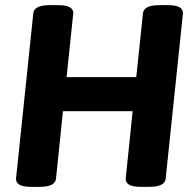

<svg xmlns="http://www.w3.org/2000/svg" viewBox="-20 -722 737 744"><path d="M524 2Q467 2 467 -29L494 -291H224L197 -30Q194 2 134 2H99Q42 2 42 -29L109 -670Q112 -702 172 -702H207Q264 -702 264 -671L238 -423H508L534 -670Q537 -702 597 -702H632Q689 -702 689 -671L622 -30Q619 2 559 2Z"/></svg>

Font: AsCom
Style: Bold Italic
Weight: 700
Italic angle: -48°
Designer: AsCom
Foundry: AsCom
Version: Version 1.001